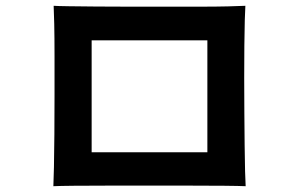

<svg xmlns="http://www.w3.org/2000/svg" viewBox="-20 -713 1040 662"><path d="M164 -71Q165 -89 166 -137Q167 -185 167.5 -250Q168 -315 168 -385.5Q168 -456 168 -520Q168 -584 167 -630.5Q166 -677 165 -693Q179 -692 217.5 -691.5Q256 -691 310 -690.5Q364 -690 426 -690Q488 -690 550.5 -690Q613 -690 669 -690Q725 -690 766 -691Q807 -692 826 -693Q825 -680 824 -643.5Q823 -607 822.5 -555.5Q822 -504 822 -444Q822 -384 822.5 -324.5Q823 -265 823.5 -212.5Q824 -160 825 -122.5Q826 -85 827 -71Q805 -72 754 -72.5Q703 -73 635 -73Q567 -73 493.5 -73Q420 -73 352.5 -73Q285 -73 234.5 -72.5Q184 -72 164 -71ZM296 -188H695V-574H296Z"/></svg>

Font: Zen Kaku Gothic Antique
Style: Bold
Weight: 700
Designer: Yoshimichi Ohira
Foundry: Positype
Version: Version 1.001